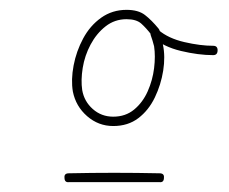

<svg xmlns="http://www.w3.org/2000/svg" viewBox="-20 -532 466 390"><path d="M120 -180Q166 -181 212 -181Q258 -181 304 -180Q314 -180 313 -171Q313 -161 304 -162Q258 -162 212 -162Q166 -162 120 -162Q111 -161 111 -171Q110 -180 120 -180ZM301 -460Q293 -454 287 -462Q277 -475 267 -484Q257 -493 237 -493Q213 -493 194.5 -478.5Q176 -464 164 -441.5Q152 -419 148 -394Q144 -369 147 -349Q151 -326 168.5 -310.5Q186 -295 210 -295Q235 -295 252.5 -309.5Q270 -324 280 -346.5Q290 -369 293 -393.5Q296 -418 293 -438Q290 -450 286 -461Q284 -468 290 -472Q296 -476 302 -471Q322 -454 354.5 -446.5Q387 -439 413 -439Q422 -439 422 -430Q422 -420 413 -420Q383 -420 347.5 -428.5Q312 -437 289 -457Q284 -462 293 -468Q302 -474 304 -468Q309 -455 311 -441Q316 -417 311.5 -388.5Q307 -360 294.5 -334Q282 -308 261 -292Q240 -276 210 -276Q180 -276 157 -296Q134 -316 128 -346Q124 -370 129.5 -399Q135 -428 149 -454Q163 -480 185.5 -496Q208 -512 237 -512Q261 -512 274.5 -501.5Q288 -491 302 -474Q308 -466 301 -460Z"/></svg>

Font: FRB American Cursive Guidelines Extralight
Style: Italic
Weight: 200
Italic angle: -25°
Version: Version 2.0;Modular Font Editor K font №1